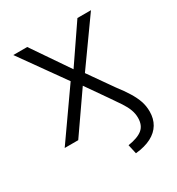

<svg xmlns="http://www.w3.org/2000/svg" viewBox="-163 -594 817 884"><g transform="rotate(-30 245.5 -152.0)"><path d="M302 185 291 136Q343 128 367.5 108Q392 88 392 48Q392 26 384 4.5Q376 -17 360.5 -40.5Q345 -64 324 -94L239 -216H252L102 0H30L219 -269L220 -235L39 -489H113L253 -284H240L380 -489H452L273 -238L274 -265L373 -124Q400 -89 417.5 -60.5Q435 -32 444 -6Q453 20 453 50Q453 88 436 116.5Q419 145 385.5 162.5Q352 180 302 185Z"/></g></svg>

Font: Nunito Sans 10pt SemiCondensed Light
Style: Regular
Weight: 300
Width: 4
Designer: Vernon Adams
Foundry: Vernon Adams
Version: Version 3.101;gftools[0.9.27]